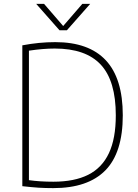

<svg xmlns="http://www.w3.org/2000/svg" viewBox="-20 -964 712 989"><path d="M95 -5V-730.5Q181.5 -747 264.5 -747Q437.5 -747 525 -653.5Q612.5 -560 612.5 -370Q612.5 -178 522.8 -86.5Q433 5 254 5Q214 5 178.5 2.8Q143 0.5 95 -5ZM576.5 -370Q576.5 -547.5 499.2 -630.8Q422 -714 262 -714Q203 -714 129 -703V-36Q184.5 -28 255 -28Q363.5 -28 434.5 -63.8Q505.5 -99.5 541 -175Q576.5 -250.5 576.5 -370ZM404 -944H444.5L324.5 -808H286.5L166.5 -944H207L305.5 -830Z"/></svg>

Font: Encode Sans Thin
Style: Regular
Weight: 250
Designer: Multiple Designers
Foundry: Impallari Type
Version: Version 2.000